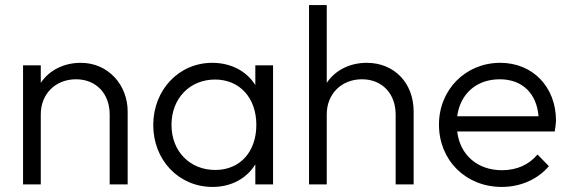

<svg xmlns="http://www.w3.org/2000/svg" viewBox="-20 -728 2251 758"><path d="M413 -276V0H484V-288C484 -392 408 -480 299 -480C231 -480 174 -450 141 -401V-470H71V0H141V-277C141 -357 199 -415 280 -415C360 -415 413 -358 413 -276Z M819 10C894 10 954 -24 988 -79V0H1058V-470H988V-392C954 -447 892 -480 818 -480C686 -480 585 -373 585 -234C585 -96 686 10 819 10ZM657 -235C657 -339 729 -414 829 -414C926 -414 992 -342 992 -235C992 -128 927 -57 830 -57C729 -57 657 -131 657 -235Z M1542 -276V0H1613V-288C1613 -401 1536 -480 1428 -480C1360 -480 1303 -450 1270 -401V-708H1200V0H1270V-277C1270 -357 1328 -415 1409 -415C1489 -415 1542 -358 1542 -276Z M1961 10C2035 10 2103 -20 2147 -72L2102 -118C2068 -77 2019 -56 1962 -56C1865 -56 1796 -116 1785 -209H2170C2173 -228 2175 -242 2175 -252C2175 -385 2083 -480 1955 -480C1818 -480 1713 -374 1713 -236C1713 -95 1819 10 1961 10ZM1785 -269C1797 -358 1861 -415 1953 -415C2043 -415 2099 -358 2106 -269Z"/></svg>

Font: MV Cash Light
Style: Regular
Weight: 300
Designer: Rodrigo Fuenzalida
Foundry: fragTYPE
Version: Version 1.100;Glyphs 3.1.2 (3151)